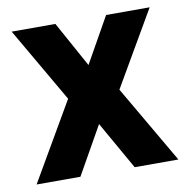

<svg xmlns="http://www.w3.org/2000/svg" viewBox="-65 -591 639 655"><g transform="rotate(-10 254.5 -264.0)"><path d="M255.4 -370.6 344.2 -528.3H495.1L344.7 -269.5L501.5 0H350.1L255.9 -166L162.1 0H10.3L167 -269.5L17.1 -528.3H168.5Z"/></g></svg>

Font: SteelSelectRoboto
Style: Roboto-Bold
Weight: 700
Designer: Google
Version: Version 2.137; 2017